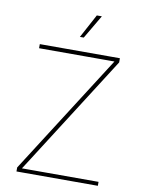

<svg xmlns="http://www.w3.org/2000/svg" viewBox="-100 -1011 807 1079"><g transform="rotate(10 303.0 -471.0)"><path d="M70.8 0V-22.9L436.5 -595.7Q455.6 -625 474.1 -654.5Q492.7 -684.1 511.7 -713.4L515.6 -704.1Q476.1 -704.1 436.5 -704.1Q397 -704.1 357.4 -704.1H75.7V-727.5H532.7V-703.6L164.6 -126.5Q146.5 -98.1 128.4 -69.8Q110.4 -41.5 92.3 -13.7L87.9 -22.5Q126 -22.5 164.3 -22.5Q202.6 -22.5 241.2 -22.5H535.2V0ZM290.5 -806.6 363.3 -941.9H392.1L312.5 -806.6Z"/></g></svg>

Font: Inter 16pt Thin
Style: Regular
Weight: 250
Version: Version 4.001;git-66647c0bb